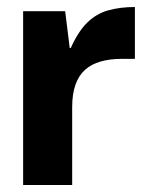

<svg xmlns="http://www.w3.org/2000/svg" viewBox="-20 -528 414 548"><path d="M46 0V-496H166L179 -391H182Q203 -438 229 -463.5Q255 -489 289 -498.5Q323 -508 365 -508V-360H327Q294 -360 267.5 -352.5Q241 -345 223 -329Q205 -313 195.5 -286.5Q186 -260 186 -222V0Z"/></svg>

Font: DM Sans 9pt 36pt ExtraBold
Style: Regular
Weight: 800
Version: Version 4.004;gftools[0.9.30]